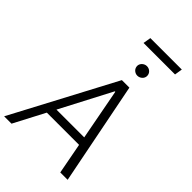

<svg xmlns="http://www.w3.org/2000/svg" viewBox="-321 -1171 1283 1283"><g transform="rotate(45 320.0 -530.0)"><path d="M-17.4 0 367.9 -727.3H438.9L582.7 0H513.1L471.6 -219.1H166.9L52.2 0ZM198.2 -278.8H460.6L392 -641H387.4ZM294.7 -1005.3 304 -1060.4H601.2L592.3 -1005.3ZM420.8 -911.9Q430.8 -911.9 439.5 -908.2Q448.2 -904.5 454.5 -898.3Q460.9 -892 464.5 -883.5Q468 -875 467.7 -865.4Q467.7 -856.5 463.8 -848.4Q459.9 -840.2 453.3 -834.2Q446.7 -828.1 438 -824.6Q429.3 -821 419.7 -821Q409.8 -821 401.3 -824.8Q392.8 -828.5 386.4 -834.7Q380 -840.9 376.4 -849.4Q372.9 -858 372.9 -867.5Q373.2 -876.8 377.1 -884.8Q381 -892.8 387.6 -898.8Q394.2 -904.8 402.7 -908.4Q411.2 -911.9 420.8 -911.9Z"/></g></svg>

Font: Inter P Light
Style: Italic
Weight: 300
Italic angle: 9.39999°
Designer: Rasmus Andersson
Foundry: rsms
Version: Version 3.018;git-588b23468